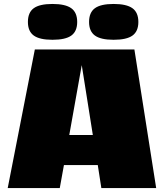

<svg xmlns="http://www.w3.org/2000/svg" viewBox="-20 -950 829 970"><path d="M493 0H492L474 -116H303L282 0H19L156 -700H659L769 0ZM393 -621 330 -268H449ZM370 -839Q370 -792 340.5 -770.5Q311 -749 245 -749Q180 -749 150.5 -770.5Q121 -792 121 -839Q121 -887 150.5 -908.5Q180 -930 245 -930Q310 -930 340 -908.5Q370 -887 370 -839ZM679 -839Q679 -792 649.5 -770.5Q620 -749 554 -749Q489 -749 459.5 -770.5Q430 -792 430 -839Q430 -887 459.5 -908.5Q489 -930 554 -930Q619 -930 649 -908.5Q679 -887 679 -839Z"/></svg>

Font: Fivo Sans Modern ExtBlk
Style: Regular
Weight: 950
Designer: Alexander Slobzheninov
Foundry: Alexander Slobzheninov
Version: 1.0